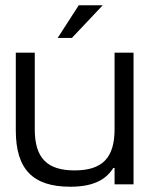

<svg xmlns="http://www.w3.org/2000/svg" viewBox="-20 -700 586 729"><path d="M487 0V-500H415V-209C415 -100 368 -53 263 -53C159 -53 112 -100 112 -209V-500H40V-205C40 -57 105 9 247 9C328 9 380 -14 410 -62H415V0ZM199 -556H253L370 -680H279Z"/></svg>

Font: LT Wave Alt Light
Style: Regular
Weight: 300
Designer: Daniel Lyons
Version: Version 2.5 (Glyphs App)